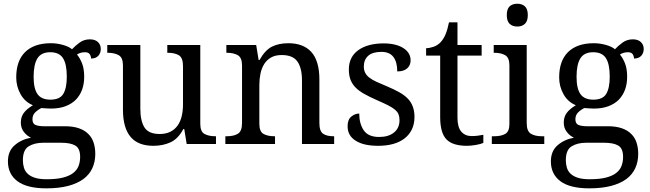

<svg xmlns="http://www.w3.org/2000/svg" viewBox="-20 -780 3519 1040"><path d="M525.9 -515.1Q525.9 -492.7 512.5 -477.8Q499 -462.9 473.1 -462.9Q473.1 -476.6 465.8 -486.8Q458.5 -497.1 439.9 -497.1Q416.5 -497.1 397 -484.9Q414.1 -463.9 425 -435.3Q436 -406.7 436 -363.8Q436 -287.6 391.6 -240.7Q369.1 -217.8 335.2 -204.8Q301.3 -191.9 255.9 -191.9Q243.7 -191.9 227.5 -193.1Q211.4 -194.3 204.1 -194.8Q184.6 -185.1 170.2 -170.7Q155.8 -156.2 155.8 -133.8Q155.8 -109.4 173.3 -102.8Q190.9 -96.2 217.8 -96.2H331.1Q376 -96.2 407.5 -85.2Q439 -74.2 458.5 -54.2Q478.5 -34.7 487.3 -6.8Q496.1 21 496.1 53.2Q496.1 96.2 480.2 130.9Q464.4 165.5 431.6 189.9Q398.9 213.9 348.9 227.1Q298.8 240.2 231 240.2Q126.5 240.2 74.7 201.7Q22.9 163.1 22.9 94.2Q22.9 38.1 59.6 6.6Q96.2 -24.9 147.9 -34.2Q126 -43.9 109.4 -65.2Q92.8 -86.4 92.8 -116.2Q92.8 -146 108.4 -167.7Q124 -189.5 158.2 -210Q115.2 -227.5 91.6 -269.5Q67.9 -311.5 67.9 -360.8Q67.9 -449.2 114.7 -496.6Q138.2 -520.5 173.3 -533.2Q208.5 -545.9 255.9 -545.9Q288.6 -545.9 321.3 -536.6Q354 -527.3 370.1 -513.2Q387.2 -531.7 411.1 -549.3Q435.1 -566.9 466.8 -566.9Q495.1 -566.9 510.5 -552.2Q525.9 -537.6 525.9 -515.1ZM162.1 -363.8Q162.1 -299.8 183.3 -270Q204.6 -240.2 252.9 -240.2Q304.2 -240.2 323 -271.7Q341.8 -303.2 341.8 -365.2Q341.8 -432.6 321.3 -464.8Q300.8 -497.1 252 -497.1Q203.6 -497.1 182.9 -464.1Q162.1 -431.2 162.1 -363.8ZM104 87.9Q104 109.9 109.9 128.9Q115.7 147.9 130.4 161.6Q145 175.3 169.9 183.1Q194.8 190.9 232.9 190.9Q286.6 190.9 321.5 181.9Q356.4 172.9 377 156.7Q397.5 140.6 405.8 118.4Q414.1 96.2 414.1 69.8Q414.1 23.9 387.9 8.5Q361.8 -6.8 312 -6.8H213.9Q167 -6.8 135.5 12.5Q104 31.7 104 87.9Z M886.2 -536.1H1064.9V-108.9Q1064.9 -67.4 1087.4 -54.7Q1109.9 -42 1147 -42H1149.9V0H991.2L978 -81.1H973.1Q944.8 -27.8 903.3 -9Q861.8 9.8 811 9.8Q729.5 9.8 689 -36.6Q646 -85.4 646 -186V-425.8Q646 -467.8 623 -481Q600.1 -494.1 564 -494.1H561V-536.1H740.2V-190.9Q740.2 -125.5 762.5 -89.8Q784.7 -54.2 845.2 -54.2Q878.4 -54.2 902.3 -66.2Q926.3 -78.1 941.4 -99.1Q957 -120.6 964.1 -150.1Q971.2 -179.7 971.2 -215.8V-421.9Q971.2 -466.8 949 -480.5Q926.8 -494.1 889.2 -494.1H886.2Z M1466.8 -42H1469.7V0H1200.7V-42H1209Q1246.6 -42 1268.8 -55.7Q1291 -69.3 1291 -113.8V-425.8Q1291 -467.8 1268.1 -481Q1245.1 -494.1 1209 -494.1H1206.1V-536.1H1367.7L1380.9 -455.1H1385.7Q1416 -508.8 1453.1 -527.3Q1490.2 -545.9 1542 -545.9Q1622.1 -545.9 1665.5 -499.5Q1710 -450.7 1710 -350.1V-113.8Q1710 -69.8 1729.7 -55.9Q1749.5 -42 1786.6 -42H1790V0H1615.7V-345.2Q1615.7 -410.6 1591.3 -446.3Q1566.9 -481.9 1505.9 -481.9Q1471.7 -481.9 1448.5 -468.8Q1425.3 -455.6 1411.1 -433.1Q1397 -410.6 1390.9 -381.3Q1384.8 -352.1 1384.8 -319.8V-108.9Q1384.8 -67.4 1407.2 -54.7Q1429.7 -42 1466.8 -42Z M2027.8 9.8Q1950.7 9.8 1907.7 -17.1Q1862.8 -44.4 1862.8 -96.2Q1862.8 -132.3 1883.1 -148.7Q1903.3 -165 1925.8 -165Q1925.8 -110.4 1950.2 -74.2Q1974.6 -38.1 2033.7 -38.1Q2084.5 -38.1 2114.3 -62.3Q2144 -86.4 2144 -128.9Q2144 -147.5 2138.7 -160.9Q2133.3 -174.3 2119.1 -186Q2105.5 -197.8 2081.3 -210Q2057.1 -222.2 2021 -237.8Q1982.4 -254.9 1953.9 -270.8Q1925.3 -286.6 1906.7 -305.2Q1888.2 -323.7 1878.9 -347.4Q1869.6 -371.1 1869.6 -403.8Q1869.6 -471.7 1921.4 -508.8Q1972.7 -544.9 2058.1 -544.9Q2093.8 -544.9 2121.1 -537.8Q2148.4 -530.8 2167 -518.1Q2204.1 -493.2 2204.1 -453.1Q2204.1 -425.8 2185.3 -409.4Q2166.5 -393.1 2131.8 -393.1Q2131.8 -443.4 2111.1 -471.2Q2090.3 -499 2045.9 -499Q1998.5 -499 1974.6 -478Q1950.7 -457 1950.7 -418.9Q1950.7 -382.8 1979.5 -360.4Q1994.1 -348.6 2017.8 -337.6Q2041.5 -326.7 2074.7 -313Q2114.3 -296.4 2142.8 -280.3Q2171.4 -264.2 2189.5 -245.1Q2225.1 -208 2225.1 -147Q2225.1 -107.9 2210.9 -78.9Q2196.8 -49.8 2170.9 -29.8Q2119.1 9.8 2027.8 9.8Z M2534.2 -43Q2552.2 -43 2567.4 -44.9Q2582.5 -46.9 2598.1 -49.8V-5.9Q2584.5 0.5 2557.9 5.1Q2531.2 9.8 2509.3 9.8Q2432.6 9.8 2398.9 -24.4Q2364.3 -59.6 2364.3 -145V-479H2288.1V-519Q2306.2 -519 2327.9 -526.4Q2349.6 -533.7 2366.2 -550.8Q2383.3 -569.3 2393.8 -595Q2404.3 -620.6 2412.1 -659.2H2458V-536.1H2588.9V-479H2458V-142.1Q2458 -90.8 2478.8 -66.9Q2499.5 -43 2534.2 -43Z M2725.1 -698.2Q2725.1 -731.4 2740.5 -745.6Q2755.9 -759.8 2782.2 -759.8Q2807.6 -759.8 2823.2 -745.6Q2838.9 -731.4 2838.9 -698.2Q2838.9 -665.5 2823.2 -650.9Q2807.6 -636.2 2782.2 -636.2Q2755.9 -636.2 2740.5 -650.9Q2725.1 -665.5 2725.1 -698.2ZM2644 0V-42H2657.2Q2694.3 -42 2716.8 -54.7Q2739.3 -67.4 2739.3 -108.9V-425.8Q2739.3 -467.8 2716.3 -481Q2693.4 -494.1 2657.2 -494.1H2654.3V-536.1H2833V-113.8Q2833 -69.3 2855.5 -55.7Q2877.9 -42 2915 -42H2928.2V0Z M3466.8 -515.1Q3466.8 -492.7 3453.4 -477.8Q3439.9 -462.9 3414.1 -462.9Q3414.1 -476.6 3406.7 -486.8Q3399.4 -497.1 3380.9 -497.1Q3357.4 -497.1 3337.9 -484.9Q3355 -463.9 3366 -435.3Q3377 -406.7 3377 -363.8Q3377 -287.6 3332.5 -240.7Q3310.1 -217.8 3276.1 -204.8Q3242.2 -191.9 3196.8 -191.9Q3184.6 -191.9 3168.5 -193.1Q3152.3 -194.3 3145 -194.8Q3125.5 -185.1 3111.1 -170.7Q3096.7 -156.2 3096.7 -133.8Q3096.7 -109.4 3114.3 -102.8Q3131.8 -96.2 3158.7 -96.2H3272Q3316.9 -96.2 3348.4 -85.2Q3379.9 -74.2 3399.4 -54.2Q3419.4 -34.7 3428.2 -6.8Q3437 21 3437 53.2Q3437 96.2 3421.1 130.9Q3405.3 165.5 3372.6 189.9Q3339.8 213.9 3289.8 227.1Q3239.7 240.2 3171.9 240.2Q3067.4 240.2 3015.6 201.7Q2963.9 163.1 2963.9 94.2Q2963.9 38.1 3000.5 6.6Q3037.1 -24.9 3088.9 -34.2Q3066.9 -43.9 3050.3 -65.2Q3033.7 -86.4 3033.7 -116.2Q3033.7 -146 3049.3 -167.7Q3064.9 -189.5 3099.1 -210Q3056.2 -227.5 3032.5 -269.5Q3008.8 -311.5 3008.8 -360.8Q3008.8 -449.2 3055.7 -496.6Q3079.1 -520.5 3114.3 -533.2Q3149.4 -545.9 3196.8 -545.9Q3229.5 -545.9 3262.2 -536.6Q3294.9 -527.3 3311 -513.2Q3328.1 -531.7 3352.1 -549.3Q3376 -566.9 3407.7 -566.9Q3436 -566.9 3451.4 -552.2Q3466.8 -537.6 3466.8 -515.1ZM3103 -363.8Q3103 -299.8 3124.3 -270Q3145.5 -240.2 3193.8 -240.2Q3245.1 -240.2 3263.9 -271.7Q3282.7 -303.2 3282.7 -365.2Q3282.7 -432.6 3262.2 -464.8Q3241.7 -497.1 3192.9 -497.1Q3144.5 -497.1 3123.8 -464.1Q3103 -431.2 3103 -363.8ZM3044.9 87.9Q3044.9 109.9 3050.8 128.9Q3056.6 147.9 3071.3 161.6Q3085.9 175.3 3110.8 183.1Q3135.7 190.9 3173.8 190.9Q3227.5 190.9 3262.5 181.9Q3297.4 172.9 3317.9 156.7Q3338.4 140.6 3346.7 118.4Q3355 96.2 3355 69.8Q3355 23.9 3328.9 8.5Q3302.7 -6.8 3252.9 -6.8H3154.8Q3107.9 -6.8 3076.4 12.5Q3044.9 31.7 3044.9 87.9Z"/></svg>

Font: Koh Santepheap
Style: Regular
Weight: 400
Designer: Danh Hong
Version: Version 2.002; ttfautohint (v1.8.3)